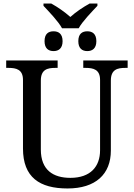

<svg xmlns="http://www.w3.org/2000/svg" viewBox="-20 -1056 757 1086"><path d="M331 -896H425C446 -935 500 -990 531 -1023V-1036H487C449 -1015 410 -989 378 -960C345 -989 308 -1015 270 -1036H226V-1023C257 -990 310 -935 331 -896ZM283 -767C311 -767 334 -782 334 -823C334 -865 311 -879 283 -879C254 -879 232 -865 232 -823C232 -782 254 -767 283 -767ZM474 -767C502 -767 525 -782 525 -823C525 -865 502 -879 474 -879C445 -879 423 -865 423 -823C423 -782 445 -767 474 -767ZM362 10C521 10 607 -71 607 -204V-600C607 -663 644 -672 689 -672H702V-714H451V-672H464C508 -672 546 -663 546 -604V-206C546 -115 493 -50 378 -50C281 -50 211 -94 211 -210V-600C211 -663 248 -672 293 -672H306V-714H15V-672H28C72 -672 110 -663 110 -604V-216C110 -53 204 10 362 10Z"/></svg>

Font: Noto Serif Thai
Style: Regular
Weight: 400
Designer: Monotype Design Team
Foundry: Monotype Imaging Inc.
Version: Version 1.901